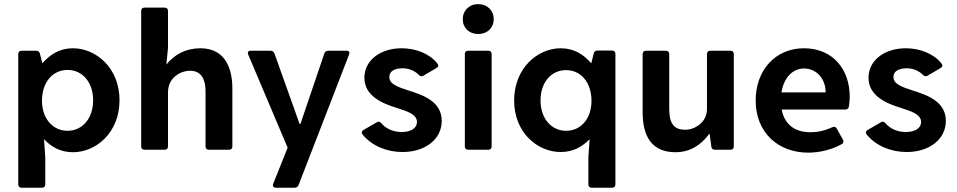

<svg xmlns="http://www.w3.org/2000/svg" viewBox="-20 -709 4532 909"><path d="M325.2 -480.5C261.7 -480.5 215.8 -450.2 180.7 -409.2L168.9 -455.1C167 -463.9 160.2 -468.8 151.4 -468.8H82C72.3 -468.8 66.4 -462.9 66.4 -453.1V164.1C66.4 173.8 72.3 179.7 82 179.7H178.7C188.5 179.7 194.3 173.8 194.3 164.1V35.2L188.5 -49.8C222.7 -13.7 266.6 11.7 325.2 11.7C435.5 11.7 545.9 -82 545.9 -234.4C545.9 -386.7 435.5 -480.5 325.2 -480.5ZM299.8 -89.8C228.5 -89.8 178.7 -149.4 178.7 -232.4C178.7 -318.4 228.5 -377.9 299.8 -377.9C371.1 -377.9 420.9 -318.4 420.9 -234.4C420.9 -149.4 371.1 -89.8 299.8 -89.8Z M928.7 -480.5C859.4 -480.5 804.7 -450.2 767.6 -403.3L775.4 -482.4V-657.2C775.4 -667 769.5 -672.9 759.8 -672.9H664.1C654.3 -672.9 648.4 -667 648.4 -657.2V-15.6C648.4 -5.9 654.3 0 664.1 0H759.8C769.5 0 775.4 -5.9 775.4 -15.6V-272.5C775.4 -340.8 834 -374 879.9 -374C938.5 -374 953.1 -325.2 953.1 -277.3V-15.6C953.1 -5.9 959 0 968.8 0H1064.5C1074.2 0 1080.1 -5.9 1080.1 -15.6V-291C1080.1 -380.9 1048.8 -480.5 928.7 -480.5Z M1286.1 179.7H1375C1383.8 179.7 1390.6 174.8 1393.6 167L1632.8 -451.2C1636.7 -462.9 1631.8 -468.8 1620.1 -468.8H1533.2C1524.4 -468.8 1518.6 -463.9 1515.6 -456.1L1402.3 -122.1H1398.4L1279.3 -456.1C1276.4 -463.9 1269.5 -468.8 1260.7 -468.8H1167C1155.3 -468.8 1150.4 -461.9 1155.3 -450.2L1341.8 -9.8L1273.4 161.1C1269.5 171.9 1274.4 179.7 1286.1 179.7Z M1885.7 10.7C1992.2 10.7 2071.3 -48.8 2071.3 -136.7C2071.3 -227.5 1984.4 -258.8 1915 -280.3C1864.3 -296.9 1823.2 -310.5 1823.2 -343.8C1822.3 -371.1 1847.7 -385.7 1885.7 -385.7C1915 -385.7 1942.4 -375 1962.9 -354.5C1968.8 -347.7 1976.6 -345.7 1984.4 -350.6L2045.9 -386.7C2055.7 -392.6 2057.6 -399.4 2050.8 -408.2C2015.6 -453.1 1951.2 -480.5 1881.8 -480.5C1781.2 -480.5 1705.1 -423.8 1705.1 -340.8C1705.1 -254.9 1790 -218.8 1858.4 -198.2C1903.3 -183.6 1954.1 -168.9 1954.1 -131.8C1954.1 -101.6 1924.8 -84 1881.8 -84C1842.8 -84 1806.6 -99.6 1785.2 -126C1778.3 -133.8 1771.5 -134.8 1763.7 -129.9L1701.2 -93.8C1691.4 -87.9 1690.4 -80.1 1697.3 -71.3C1740.2 -18.6 1811.5 10.7 1885.7 10.7Z M2244.1 -547.9C2287.1 -547.9 2317.4 -577.1 2317.4 -618.2C2317.4 -659.2 2287.1 -689.5 2244.1 -689.5C2201.2 -689.5 2170.9 -659.2 2170.9 -618.2C2170.9 -577.1 2201.2 -547.9 2244.1 -547.9ZM2180.7 -453.1V-15.6C2180.7 -5.9 2186.5 0 2196.3 0H2292C2301.8 0 2307.6 -5.9 2307.6 -15.6V-453.1C2307.6 -462.9 2301.8 -468.8 2292 -468.8H2196.3C2186.5 -468.8 2180.7 -462.9 2180.7 -453.1Z M2791 -456.1 2779.3 -409.2C2744.1 -450.2 2698.2 -480.5 2634.8 -480.5C2524.4 -480.5 2414.1 -385.7 2414.1 -233.4C2414.1 -81.1 2524.4 10.7 2634.8 10.7C2693.4 10.7 2737.3 -14.6 2771.5 -49.8L2765.6 35.2V164.1C2765.6 173.8 2771.5 179.7 2781.2 179.7H2877.9C2887.7 179.7 2893.6 173.8 2893.6 164.1V-454.1C2893.6 -463.9 2887.7 -469.7 2877.9 -469.7H2808.6C2799.8 -469.7 2793 -465.8 2791 -456.1ZM2660.2 -89.8C2588.9 -89.8 2539.1 -149.4 2539.1 -233.4C2539.1 -318.4 2588.9 -377 2660.2 -377C2731.4 -377 2780.3 -317.4 2780.3 -231.4C2780.3 -148.4 2731.4 -89.8 2660.2 -89.8Z M3327.1 -453.1V-192.4C3327.1 -129.9 3269.5 -94.7 3224.6 -94.7C3172.9 -94.7 3148.4 -121.1 3148.4 -193.4V-453.1C3148.4 -462.9 3142.6 -468.8 3132.8 -468.8H3038.1C3028.3 -468.8 3022.5 -462.9 3022.5 -453.1V-176.8C3022.5 -59.6 3069.3 11.7 3177.7 11.7C3244.1 11.7 3296.9 -19.5 3337.9 -75.2H3339.8L3347.7 -14.6C3348.6 -5.9 3354.5 0 3364.3 0H3438.5C3448.2 0 3454.1 -5.9 3454.1 -15.6V-453.1C3454.1 -462.9 3448.2 -468.8 3438.5 -468.8H3342.8C3333 -468.8 3327.1 -462.9 3327.1 -453.1Z M4002.9 -251C4002.9 -380.9 3922.9 -480.5 3786.1 -480.5C3651.4 -480.5 3557.6 -377 3557.6 -233.4C3557.6 -83 3662.1 13.7 3806.6 13.7C3862.3 13.7 3918.9 -1 3964.8 -26.4C3973.6 -31.2 3975.6 -39.1 3970.7 -47.9L3941.4 -100.6C3936.5 -108.4 3928.7 -111.3 3919.9 -106.4C3880.9 -88.9 3849.6 -83 3816.4 -83C3742.2 -83 3694.3 -120.1 3680.7 -190.4H3982.4C3991.2 -190.4 3998 -195.3 3999 -205.1C4001 -218.8 4002.9 -235.4 4002.9 -251ZM3888.7 -271.5H3679.7C3690.4 -340.8 3732.4 -384.8 3787.1 -384.8C3843.8 -384.8 3889.6 -336.9 3888.7 -271.5Z M4272.5 10.7C4378.9 10.7 4458 -48.8 4458 -136.7C4458 -227.5 4371.1 -258.8 4301.8 -280.3C4251 -296.9 4210 -310.5 4210 -343.8C4209 -371.1 4234.4 -385.7 4272.5 -385.7C4301.8 -385.7 4329.1 -375 4349.6 -354.5C4355.5 -347.7 4363.3 -345.7 4371.1 -350.6L4432.6 -386.7C4442.4 -392.6 4444.3 -399.4 4437.5 -408.2C4402.3 -453.1 4337.9 -480.5 4268.6 -480.5C4168 -480.5 4091.8 -423.8 4091.8 -340.8C4091.8 -254.9 4176.8 -218.8 4245.1 -198.2C4290 -183.6 4340.8 -168.9 4340.8 -131.8C4340.8 -101.6 4311.5 -84 4268.6 -84C4229.5 -84 4193.4 -99.6 4171.9 -126C4165 -133.8 4158.2 -134.8 4150.4 -129.9L4087.9 -93.8C4078.1 -87.9 4077.1 -80.1 4084 -71.3C4127 -18.6 4198.2 10.7 4272.5 10.7Z"/></svg>

Font: Ed Sans Neue SemiBold
Style: Regular
Weight: 600
Designer: Stephen Hutchings
Version: Version 1.004;PS 001.004;hotconv 1.0.88;makeotf.lib2.5.64775